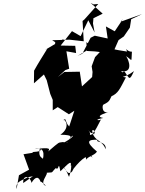

<svg xmlns="http://www.w3.org/2000/svg" viewBox="-20 -1221 989 1307"><path d="M439 -375C414 -424 433 -411 408 -402C417 -421 469 -357 391 -304C492 -302 456 -287 444 -262C485 -328 506 -290 391 -239C466 -267 447 -244 408 -254C372 -247 394 -263 308 -190C316 -205 335 -221 215 -206C303 -231 273 -130 263 -114C305 -158 227 -123 253 -216C278 -177 188 -194 203 -181L140 -171L178 -66L109 -28L93 66C87 26 101 13 184 -18C200 -16 235 -43 138 25C135 -41 191 -15 194 24C222 -23 245 -20 257 19C250 2 310 56 285 41C242 15 348 -69 269 -43C360 -52 317 -36 360 -77C383 -54 376 -136 391 -55C421 -83 473 -144 461 -93C471 -109 462 -48 450 -17C412 -106 399 -91 443 -45C472 -37 477 -69 481 -73C537 -144 589 -181 611 -145C582 -205 551 -182 568 -133C570 -153 625 -163 640 -189C558 -259 578 -272 649 -270C612 -252 708 -263 699 -205C676 -271 616 -259 607 -333C638 -347 617 -278 624 -313C565 -294 612 -298 582 -335C612 -294 619 -314 668 -409C661 -398 607 -403 683 -418C647 -424 644 -436 728 -461C672 -438 674 -505 684 -509C737 -534 721 -540 761 -607C794 -573 769 -581 759 -633C762 -624 742 -605 735 -564C785 -585 795 -614 837 -694C792 -703 825 -686 892 -737C860 -667 862 -685 828 -734C789 -732 862 -696 803 -737C888 -722 859 -810 838 -839C885 -809 872 -790 878 -869C841 -868 831 -909 845 -870L784 -880L690 -899L627 -832L604 -770L610 -731L603 -645L683 -618L612 -701L538 -633L523 -733L418 -731L374 -697L425 -744L451 -753L432 -872L498 -860L492 -909L390 -911L413 -956L285 -880L301 -888C271 -839 240 -791 212 -740L211 -654L279 -714L298 -675L322 -582L339 -541V-470L373 -492L449 -443L486 -467L451 -360ZM568 -934 572 -874 626 -871 667 -866 733 -825 787 -948 823 -973 864 -1033 873 -1090 949 -1126 801 -1073 817 -1092 761 -1008 701 -1041 713 -959 625 -978 597 -964 541 -856 507 -840 610 -900ZM356 -934 348 -843 401 -948 378 -892 470 -1009 529 -975 581 -1083 624 -1000 613 -1061 616 -1097 679 -1128 597 -1201 617 -1191 649 -1194 555 -1089 542 -1078 550 -940 452 -951 335 -947Z"/></svg>

Font: Hussar Lance
Style: ExBdObl
Weight: 700
Foundry: Cannot Into Space Fonts, PlusOne Fonts
Version: Version 2.270